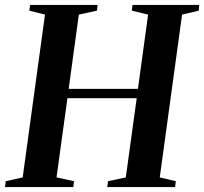

<svg xmlns="http://www.w3.org/2000/svg" viewBox="-28 -763 832 783"><path d="M-7.5 0 -4.5 -24 64.5 -39.5 155.5 -703.5 91.5 -719.5 95 -743H370L367.5 -719.5L293.5 -703.5L252 -400.5H534.5L576 -703.5L509.5 -719.5L512.5 -743H784.5L782.5 -719.5L714.5 -703.5L623.5 -39.5L689 -24L686 0H409.5L412.5 -24L485 -39.5L529.5 -362.5H247L202.5 -39.5L274 -24L271 0Z"/></svg>

Font: Merriweather 120pt SemiBold
Style: Italic
Weight: 600
Italic angle: -7.8°
Version: Version 2.101